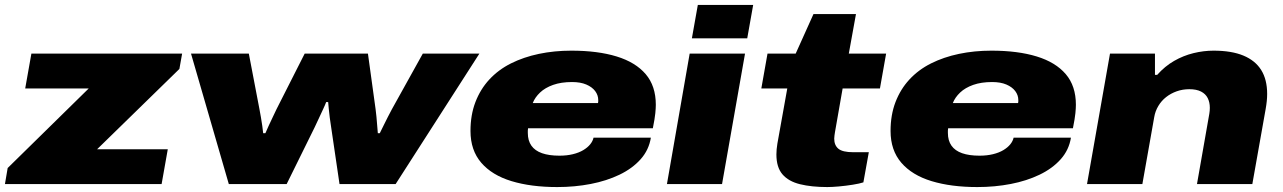

<svg xmlns="http://www.w3.org/2000/svg" viewBox="-41 -745 5192 777"><path d="M-21 0 -10 -65 318 -387H61L86 -528H696L685 -466L352 -141H638L613 0Z M885 0 732 -528H966L1009 -303Q1012 -288 1015 -270Q1018 -252 1020.5 -235Q1023 -218 1024 -206H1033Q1039 -220 1047 -237.5Q1055 -255 1063.5 -272.5Q1072 -290 1078 -303L1192 -528H1448L1479 -303Q1481 -290 1482.5 -272Q1484 -254 1485.5 -236.5Q1487 -219 1488 -206H1496Q1503 -220 1511.5 -237.5Q1520 -255 1529 -272.5Q1538 -290 1545 -303L1670 -528H1899L1560 0H1333L1299 -231Q1296 -250 1293.5 -269Q1291 -288 1289.5 -304.5Q1288 -321 1287 -332H1279Q1275 -321 1267 -304Q1259 -287 1250 -267.5Q1241 -248 1232 -229L1119 0Z M2214 12Q2108 12 2029 -12Q1950 -36 1906.5 -86.5Q1863 -137 1863 -215Q1863 -280 1883 -332Q1903 -384 1939 -423Q1976 -463 2027 -488.5Q2078 -514 2140 -527Q2202 -540 2271 -540Q2378 -540 2454.5 -516.5Q2531 -493 2572 -445Q2613 -397 2613 -321Q2613 -308 2611 -287Q2609 -266 2601 -226H2096Q2095 -221 2095 -216.5Q2095 -212 2095 -207Q2095 -176 2109.5 -155.5Q2124 -135 2152.5 -125Q2181 -115 2223 -115Q2253 -115 2277.5 -121Q2302 -127 2319.5 -137.5Q2337 -148 2347.5 -161Q2358 -174 2361 -188H2593Q2585 -138 2551.5 -100.5Q2518 -63 2466 -38Q2414 -13 2349.5 -0.5Q2285 12 2214 12ZM2115 -328H2379Q2380 -331 2380 -334Q2380 -337 2380 -340Q2380 -360 2367.5 -376.5Q2355 -393 2331.5 -403Q2308 -413 2274 -413Q2230 -413 2197.5 -401.5Q2165 -390 2144.5 -370.5Q2124 -351 2115 -328Z M2759 -590 2783 -725H3007L2983 -590ZM2658 0 2750 -528H2974L2881 0Z M3307 12Q3243 12 3196.5 0.5Q3150 -11 3125.5 -39.5Q3101 -68 3101 -120Q3101 -130 3102 -141Q3103 -152 3105 -164L3145 -387H3040L3065 -528H3179L3251 -688H3423L3394 -528H3545L3520 -387H3369L3338 -210Q3337 -203 3336 -196.5Q3335 -190 3335 -184Q3335 -157 3352 -143Q3369 -129 3412 -129H3475L3453 -7Q3438 -2 3410 2.5Q3382 7 3354 9.5Q3326 12 3307 12Z M3914 12Q3808 12 3729 -12Q3650 -36 3606.5 -86.5Q3563 -137 3563 -215Q3563 -280 3583 -332Q3603 -384 3639 -423Q3676 -463 3727 -488.5Q3778 -514 3840 -527Q3902 -540 3971 -540Q4078 -540 4154.5 -516.5Q4231 -493 4272 -445Q4313 -397 4313 -321Q4313 -308 4311 -287Q4309 -266 4301 -226H3796Q3795 -221 3795 -216.5Q3795 -212 3795 -207Q3795 -176 3809.5 -155.5Q3824 -135 3852.5 -125Q3881 -115 3923 -115Q3953 -115 3977.5 -121Q4002 -127 4019.5 -137.5Q4037 -148 4047.5 -161Q4058 -174 4061 -188H4293Q4285 -138 4251.5 -100.5Q4218 -63 4166 -38Q4114 -13 4049.5 -0.5Q3985 12 3914 12ZM3815 -328H4079Q4080 -331 4080 -334Q4080 -337 4080 -340Q4080 -360 4067.5 -376.5Q4055 -393 4031.5 -403Q4008 -413 3974 -413Q3930 -413 3897.5 -401.5Q3865 -390 3844.5 -370.5Q3824 -351 3815 -328Z M4358 0 4451 -528H4633V-442H4642Q4673 -477 4710.5 -498.5Q4748 -520 4789 -530Q4830 -540 4870 -540Q4943 -540 4991 -520Q5039 -500 5063 -461.5Q5087 -423 5087 -365Q5087 -351 5085.5 -336Q5084 -321 5081 -304L5027 0H4803L4853 -285Q4854 -291 4854.5 -297Q4855 -303 4855 -309Q4855 -331 4846.5 -348Q4838 -365 4819.5 -374.5Q4801 -384 4772 -384Q4745 -384 4721 -375.5Q4697 -367 4678 -352Q4659 -337 4646.5 -316Q4634 -295 4630 -271L4582 0Z"/></svg>

Font: Archivo Expanded Black
Style: Italic
Weight: 900
Width: 7
Italic angle: -10°
Designer: Hector Gatti
Foundry: Omnibus-Type
Version: Version 2.001